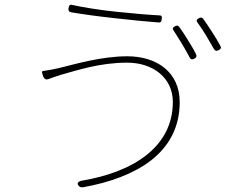

<svg xmlns="http://www.w3.org/2000/svg" viewBox="-20 -771 1020 812"><path d="M618 -92C694 -151 740 -232 740 -339C740 -467 642 -533 518 -533C408 -533 295 -499 229 -483C205 -478 182 -473 163 -471C159 -471 157 -468 158 -463L162 -450L163 -447C167 -437 175 -433 183 -436C198 -442 215 -447 239 -455C305 -473 400 -506 518 -506C628 -506 711 -441 711 -340C711 -151 546 -44 327 -7C313 -5 303 3 312 14C316 20 324 22 331 21C444 1 545 -36 618 -92ZM475 -721C406 -728 336 -739 286 -750C275 -753 272 -748 270 -737C268 -727 271 -721 281 -719C334 -710 401 -701 466 -694C534 -686 600 -680 650 -676C660 -675 663 -680 664 -690C665 -701 665 -706 654 -706C610 -708 543 -714 475 -721ZM775 -601C763 -621 750 -641 738 -657C733 -664 727 -664 720 -660C711 -655 708 -650 714 -642C725 -625 738 -605 750 -585C761 -566 773 -546 782 -528C787 -519 793 -518 802 -523C811 -527 813 -533 809 -542C800 -561 787 -581 775 -601ZM878 -634C864 -655 851 -676 839 -692C834 -698 828 -698 821 -694C812 -689 809 -684 815 -676C827 -660 839 -641 851 -622C862 -603 874 -583 884 -565C889 -556 896 -554 905 -559C914 -564 917 -568 912 -577C903 -594 891 -614 878 -634Z"/></svg>

Font: GenSenRounded2 TW EL
Style: Regular
Weight: 250
Version: Version 2.100;PS 2.1;hotconv 16.6.51;makeotf.lib2.5.65220 DE